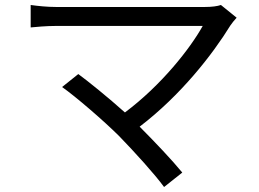

<svg xmlns="http://www.w3.org/2000/svg" viewBox="-20 -705 1040 770"><path d="M458 -159C521 -94 601 -6 638 45L711 -13C671 -62 600 -137 540 -197C705 -323 832 -486 904 -603C910 -612 919 -623 929 -634L866 -685C852 -680 829 -677 801 -677C701 -677 256 -677 205 -677C170 -677 131 -681 103 -685V-595C123 -597 166 -601 205 -601C263 -601 704 -601 793 -601C743 -511 628 -364 481 -254C413 -315 331 -381 294 -408L229 -356C282 -319 398 -219 458 -159Z"/></svg>

Font: ChiuKong Gothic CL
Style: Regular
Weight: 400
Designer: Ryoko NISHIZUKA 西塚涼子 (kana, bopomofo & ideographs); Paul D. Hunt (Latin, Greek & Cyrillic); Sandoll Communications 산돌커뮤니
Foundry: Adobe
Version: Version 1.300